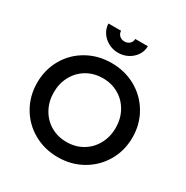

<svg xmlns="http://www.w3.org/2000/svg" viewBox="-219 -1168 1315 1360"><g transform="rotate(30 439.0 -488.0)"><path d="M50 -373Q50 -481 101 -569Q152 -657 241 -707Q330 -757 439 -757Q548 -757 637 -707Q726 -657 777.5 -569Q829 -481 829 -373Q829 -265 777.5 -177Q726 -89 637 -38.5Q548 12 439 12Q330 12 241 -38.5Q152 -89 101 -177Q50 -265 50 -373ZM439 -112Q511 -112 568.5 -145.5Q626 -179 659 -239Q692 -299 692 -373Q692 -447 659 -506.5Q626 -566 568.5 -599.5Q511 -633 439 -633Q367 -633 309.5 -599.5Q252 -566 219 -506.5Q186 -447 186 -373Q186 -299 219 -239Q252 -179 309.5 -145.5Q367 -112 439 -112ZM278 -988H381Q381 -965 397.5 -949.5Q414 -934 439 -934Q464 -934 480.5 -949.5Q497 -965 497 -988H600Q600 -949 578.5 -915.5Q557 -882 520 -862Q483 -842 439 -842Q396 -842 359 -862Q322 -882 300 -916Q278 -950 278 -988Z"/></g></svg>

Font: Eudoxus Sans
Style: Bold
Weight: 700
Designer: Stijn de Vries
Foundry: tokotype
Version: Version 2.005